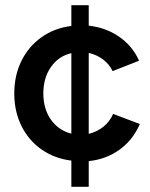

<svg xmlns="http://www.w3.org/2000/svg" viewBox="-20 -720 579 740"><path d="M255 -101Q190 -109 140 -144Q90 -179 62.5 -235Q35 -291 35 -360Q35 -429 62.5 -485Q90 -541 140 -576.5Q190 -612 255 -620V-700H322V-621Q387 -614 438.5 -579Q490 -544 516 -486L414 -446Q401 -473 377 -491Q353 -509 322 -516V-204Q354 -212 378.5 -231.5Q403 -251 416 -281L519 -242Q492 -180 440.5 -143Q389 -106 322 -99V0H255ZM255 -205V-515Q206 -504 176.5 -462Q147 -420 147 -360Q147 -300 176.5 -258.5Q206 -217 255 -205Z"/></svg>

Font: Oak Sans SemiBold
Style: Regular
Weight: 600
Designer: Erik Kennedy, Walven
Foundry: Erik Kennedy, Walven
Version: Version 1.000